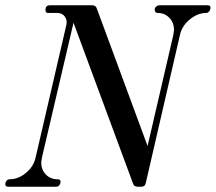

<svg xmlns="http://www.w3.org/2000/svg" viewBox="-40 -706 816 726"><path d="M-10 0Q-20 0 -20 -10Q-20 -16 -15.5 -22Q-11 -28 -4 -28Q29 -28 58.5 -52.5Q88 -77 95 -112L211 -612Q215 -630 205 -643.5Q195 -657 177 -657H141Q132 -657 132 -668Q132 -686 148 -686H309Q322 -686 326 -674L518 -154L615 -572Q615 -574 616.5 -581.5Q618 -589 618 -593Q618 -620 600.5 -638.5Q583 -657 556 -657Q545 -657 545 -670Q545 -676 550.5 -681Q556 -686 563 -686H745Q756 -686 756 -677Q756 -670 751 -663.5Q746 -657 740 -657Q707 -657 677 -632Q647 -607 640 -572L511 -13Q508 0 495 0H480Q467 0 463 -12L238 -620L119 -112Q119 -110 117.5 -103Q116 -96 116 -91Q116 -64 133.5 -46Q151 -28 179 -28Q189 -28 189 -19Q189 -12 184.5 -6Q180 0 173 0Z"/></svg>

Font: HK Venetian
Style: Italic
Weight: 400
Italic angle: -12°
Version: Version 1.000;PS 001.000;hotconv 1.0.88;makeotf.lib2.5.64775